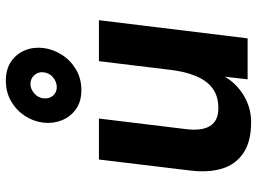

<svg xmlns="http://www.w3.org/2000/svg" viewBox="-131 -735 878 656"><g transform="rotate(-90 308.0 -407.0)"><path d="M567 -508 505 0H365L374 -78Q364 -60 348 -43.5Q332 -27 312 -14.5Q292 -2 268.5 5Q245 12 219 12Q152 12 113 -14.5Q74 -41 60 -87Q46 -133 53 -193L91 -508H231L195 -212Q188 -157 205.5 -128.5Q223 -100 266 -100Q308 -100 334.5 -120Q361 -140 376.5 -177.5Q392 -215 398 -269L427 -508ZM328 -568Q289 -568 263 -586.5Q237 -605 225 -635Q213 -665 217 -698Q221 -732 240 -761Q259 -790 290 -808Q321 -826 360 -826Q400 -826 426 -808Q452 -790 464 -761Q476 -732 472 -698Q468 -665 449 -635Q430 -605 399 -586.5Q368 -568 328 -568ZM338 -652Q356 -652 371.5 -664.5Q387 -677 389 -698Q391 -716 379 -729Q367 -742 349 -742Q332 -742 317 -729Q302 -716 300 -698Q298 -677 309.5 -664.5Q321 -652 338 -652Z"/></g></svg>

Font: Inclusive Sans
Style: Bold Italic
Weight: 700
Italic angle: -7°
Designer: Olivia King
Foundry: Olivia King
Version: Version 2.004